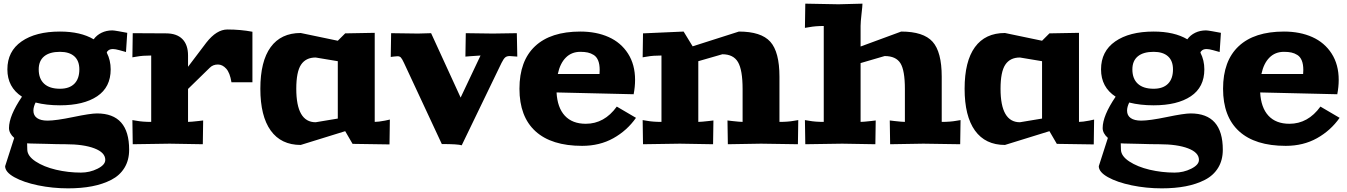

<svg xmlns="http://www.w3.org/2000/svg" viewBox="-20 -781 7301 1041"><path d="M7.8 120.1 57.1 -33.2Q28.8 -58.1 28.8 -86.9Q28.8 -153.3 99.1 -256.8Q20 -308.1 20 -404.8Q20 -502.9 96.9 -556.4Q173.8 -609.9 305.2 -609.9Q417 -609.9 487.8 -567.9Q504.4 -590.8 530.8 -603.5Q557.1 -616.2 588.9 -616.2Q596.7 -616.2 622.1 -611.8L669.9 -603L663.1 -499L627.9 -508.8Q605 -515.1 592.8 -515.1Q577.1 -515.1 568.1 -508.3Q559.1 -501.5 559.1 -495.1Q580.1 -454.1 580.1 -404.8Q580.1 -308.1 506.8 -259Q433.6 -210 305.2 -210Q231.9 -210 172.9 -225.1Q161.1 -201.2 161.1 -181.2Q161.1 -154.8 180.9 -140.9Q200.7 -127 237.8 -127Q283.2 -127 377 -146.5Q470.7 -166 505.9 -166Q680.2 -166 680.2 30.8Q680.2 87.4 654.8 128.9Q629.4 170.4 583.3 194.1Q537.1 217.8 479 229Q420.9 240.2 349.1 240.2Q265.1 240.2 186.3 223.9Q107.4 207.5 57.6 179.7Q7.8 151.9 7.8 120.1ZM127 -3.9 127.9 29.8Q128.4 64.9 172.9 94.2Q217.3 123.5 283.4 139.2Q349.6 154.8 418.9 154.8Q466.8 154.8 508.8 133.8Q550.8 112.8 550.8 85.9Q550.8 45.9 491.9 23.4Q433.1 1 335 1Q291 1 231.9 -1Q172.9 -2.9 146 -2.9Q134.8 -2.9 127 -3.9ZM189.9 -404.8Q189.9 -354 219.5 -326.9Q249 -299.8 305.2 -299.8Q356 -299.8 383.1 -326.9Q410.2 -354 410.2 -404.8Q410.2 -451.2 383.1 -475.6Q356 -500 305.2 -500Q249 -500 219.5 -475.6Q189.9 -451.2 189.9 -404.8Z M697.8 -129.9 721.7 -126Q752.9 -120.1 799.8 -120.1V-480Q752.9 -480 721.7 -474.1L697.8 -470.2L699.7 -601.1L879.9 -600.1Q938.5 -600.1 969 -569.1Q999.5 -538.1 999.5 -480V-418.9L1098.6 -549.8Q1154.3 -621.1 1212.9 -621.1Q1284.7 -621.1 1348.6 -608.9V-335H1234.9Q1226.6 -386.7 1206.3 -408.9Q1186 -431.2 1161.6 -431.2Q1134.8 -431.2 1117.7 -414.1L999.5 -298.8V-120.1Q1014.6 -120.1 1057.6 -125L1081.5 -127.9L1079.6 1L899.9 -2L699.7 1Z M1391.6 -299.8Q1391.6 -448.7 1447.5 -525.4Q1503.4 -602.1 1610.4 -602.1L1811.5 -560.1L1851.6 -600.1L2011.7 -603V-120.1Q2031.2 -120.1 2067.4 -127L2093.8 -132.8L2091.8 2L1891.6 -1L1851.6 -69.8L1610.4 4.9Q1503.9 4.9 1447.8 -73.2Q1391.6 -151.4 1391.6 -299.8ZM1586.4 -299.8Q1586.4 -118.2 1691.4 -118.2L1811.5 -138.2V-449.2L1691.4 -469.2Q1638.2 -469.2 1612.3 -430.4Q1586.4 -391.6 1586.4 -299.8Z M2098.6 -472.2 2100.6 -601.1 2246.6 -599.1 2317.4 -601.1 2477.5 -252 2585.4 -480Q2579.1 -480 2527.3 -476.1L2503.4 -474.1L2505.4 -601.1L2652.3 -599.1L2782.2 -601.1L2784.7 -474.1Q2748 -477.1 2743.7 -477.1Q2728 -477.1 2719.2 -469.7Q2710.4 -462.4 2699.2 -439.9L2483.4 6.8Q2462.4 0 2375.5 0L2170.4 -439.9Q2160.2 -461.9 2153.6 -469Q2147 -476.1 2135.3 -476.1Q2128.4 -476.1 2115.5 -474.4Q2102.5 -472.7 2098.6 -472.2Z M3126.5 -609.9Q3213.4 -609.9 3280 -580.1Q3346.7 -550.3 3385 -490.5Q3423.3 -430.7 3423.3 -348.1Q3423.3 -310.1 3415.5 -270L2997.6 -279.8Q3002 -197.3 3042.5 -153.6Q3083 -109.9 3156.2 -109.9Q3256.8 -109.9 3324.2 -203.1L3428.2 -142.1Q3379.9 -73.2 3305.7 -31.7Q3231.4 9.8 3136.2 9.8Q2970.2 9.8 2883.3 -69.3Q2796.4 -148.4 2796.4 -299.8Q2796.4 -451.2 2881.1 -530.5Q2965.8 -609.9 3126.5 -609.9ZM3004.4 -379.9H3230.5Q3231.4 -387.7 3231.4 -401.9Q3231.4 -432.6 3223.1 -452.9Q3214.8 -473.1 3199.2 -482.9Q3183.6 -492.7 3166.7 -496.3Q3149.9 -500 3126.5 -500Q3079.1 -500 3047.9 -468.8Q3016.6 -437.5 3004.4 -379.9Z M3464.4 -129.9 3488.3 -126Q3519.5 -120.1 3566.4 -120.1V-480Q3519.5 -480 3488.3 -474.1L3464.4 -470.2L3466.3 -600.1L3686.5 -609.9L3735.4 -529.8L3986.3 -609.9Q4106.9 -609.9 4156.5 -554.7Q4206.1 -499.5 4206.1 -365.2V-120.1Q4252.9 -120.1 4284.2 -126L4308.1 -129.9L4306.2 1L4106.4 -2L3926.3 1L3924.3 -127.9L3948.2 -125Q3991.2 -120.1 4006.3 -120.1V-297.9Q4006.3 -401.4 3981.4 -444.1Q3956.5 -486.8 3896.5 -486.8L3766.1 -449.2V-120.1Q3781.2 -120.1 3824.2 -125L3848.1 -127.9L3846.2 1L3666.5 -2L3466.3 1Z M4344.2 -129.9 4368.2 -126Q4399.4 -120.1 4446.3 -120.1V-640.1Q4401.9 -640.1 4368.2 -633.8L4344.2 -629.9L4346.2 -761.2L4526.4 -757.8L4656.2 -761.2Q4656.2 -749.5 4651.1 -705.6Q4646 -661.6 4646 -640.1V-528.8L4866.2 -609.9Q4986.8 -609.9 5036.4 -554.7Q5085.9 -499.5 5085.9 -365.2V-120.1Q5132.8 -120.1 5164.1 -126L5188 -129.9L5186 1L4986.3 -2L4806.2 1L4804.2 -127.9L4828.1 -125Q4871.1 -120.1 4886.2 -120.1V-297.9Q4886.2 -399.9 4861.8 -438.5Q4837.4 -477.1 4776.4 -477.1L4646 -439V-120.1Q4661.1 -120.1 4704.1 -125L4728 -127.9L4726.1 1L4546.4 -2L4346.2 1Z M5210 -299.8Q5210 -448.7 5265.9 -525.4Q5321.8 -602.1 5428.7 -602.1L5629.9 -560.1L5669.9 -600.1L5830.1 -603V-120.1Q5849.6 -120.1 5885.7 -127L5912.1 -132.8L5910.2 2L5710 -1L5669.9 -69.8L5428.7 4.9Q5322.3 4.9 5266.1 -73.2Q5210 -151.4 5210 -299.8ZM5404.8 -299.8Q5404.8 -118.2 5509.8 -118.2L5629.9 -138.2V-449.2L5509.8 -469.2Q5456.5 -469.2 5430.7 -430.4Q5404.8 -391.6 5404.8 -299.8Z M5937.5 120.1 5986.8 -33.2Q5958.5 -58.1 5958.5 -86.9Q5958.5 -153.3 6028.8 -256.8Q5949.7 -308.1 5949.7 -404.8Q5949.7 -502.9 6026.6 -556.4Q6103.5 -609.9 6234.9 -609.9Q6346.7 -609.9 6417.5 -567.9Q6434.1 -590.8 6460.4 -603.5Q6486.8 -616.2 6518.6 -616.2Q6526.4 -616.2 6551.8 -611.8L6599.6 -603L6592.8 -499L6557.6 -508.8Q6534.7 -515.1 6522.5 -515.1Q6506.8 -515.1 6497.8 -508.3Q6488.8 -501.5 6488.8 -495.1Q6509.8 -454.1 6509.8 -404.8Q6509.8 -308.1 6436.5 -259Q6363.3 -210 6234.9 -210Q6161.6 -210 6102.5 -225.1Q6090.8 -201.2 6090.8 -181.2Q6090.8 -154.8 6110.6 -140.9Q6130.4 -127 6167.5 -127Q6212.9 -127 6306.6 -146.5Q6400.4 -166 6435.5 -166Q6609.9 -166 6609.9 30.8Q6609.9 87.4 6584.5 128.9Q6559.1 170.4 6512.9 194.1Q6466.8 217.8 6408.7 229Q6350.6 240.2 6278.8 240.2Q6194.8 240.2 6116 223.9Q6037.1 207.5 5987.3 179.7Q5937.5 151.9 5937.5 120.1ZM6056.6 -3.9 6057.6 29.8Q6058.1 64.9 6102.5 94.2Q6147 123.5 6213.1 139.2Q6279.3 154.8 6348.6 154.8Q6396.5 154.8 6438.5 133.8Q6480.5 112.8 6480.5 85.9Q6480.5 45.9 6421.6 23.4Q6362.8 1 6264.6 1Q6220.7 1 6161.6 -1Q6102.5 -2.9 6075.7 -2.9Q6064.5 -2.9 6056.6 -3.9ZM6119.6 -404.8Q6119.6 -354 6149.2 -326.9Q6178.7 -299.8 6234.9 -299.8Q6285.6 -299.8 6312.7 -326.9Q6339.8 -354 6339.8 -404.8Q6339.8 -451.2 6312.7 -475.6Q6285.6 -500 6234.9 -500Q6178.7 -500 6149.2 -475.6Q6119.6 -451.2 6119.6 -404.8Z M6941.4 -609.9Q7028.3 -609.9 7095 -580.1Q7161.6 -550.3 7200 -490.5Q7238.3 -430.7 7238.3 -348.1Q7238.3 -310.1 7230.5 -270L6812.5 -279.8Q6816.9 -197.3 6857.4 -153.6Q6897.9 -109.9 6971.2 -109.9Q7071.8 -109.9 7139.2 -203.1L7243.2 -142.1Q7194.8 -73.2 7120.6 -31.7Q7046.4 9.8 6951.2 9.8Q6785.2 9.8 6698.2 -69.3Q6611.3 -148.4 6611.3 -299.8Q6611.3 -451.2 6696 -530.5Q6780.8 -609.9 6941.4 -609.9ZM6819.3 -379.9H7045.4Q7046.4 -387.7 7046.4 -401.9Q7046.4 -432.6 7038.1 -452.9Q7029.8 -473.1 7014.2 -482.9Q6998.5 -492.7 6981.7 -496.3Q6964.8 -500 6941.4 -500Q6894 -500 6862.8 -468.8Q6831.5 -437.5 6819.3 -379.9Z"/></svg>

Font: Zantroke
Style: Regular
Weight: 500
Foundry: gluk
Version: Version 0.36